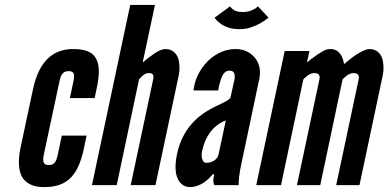

<svg xmlns="http://www.w3.org/2000/svg" viewBox="-20 -755 1584 783"><path d="M159 -126C155 -106 151 -82 178 -82C201 -82 209 -93 216 -126L232 -202H333L322 -149C309 -88 290 -49 263 -25C236 -1 202 8 159 8C123 8 93 -2 74 -27C57 -52 51 -93 64 -154L115 -393C128 -454 151 -495 179 -520C207 -545 242 -555 278 -555C321 -555 352 -546 368 -522C385 -498 388 -459 375 -398L366 -355H265L279 -421C286 -454 282 -465 259 -465C232 -465 226 -441 222 -421Z M456 0H355L511 -735H612L562 -501C564 -502 569 -505 576 -512C583 -517 591 -523 600 -530C617 -543 638 -555 655 -555C682 -555 698 -539 706 -519C713 -498 714 -471 709 -448L614 0H513L605 -433C609 -454 598 -457 586 -457C575 -457 567 -451 559 -444C557 -442 555 -440 553 -438C551 -436 549 -434 547 -431Z M1075 -683C1054 -666 1031 -652 1002 -643C989 -638 973 -636 955 -636C920 -636 895 -647 879 -659C869 -666 861 -674 855 -683L918 -729C931 -710 951 -706 970 -706C989 -706 1002 -710 1015 -717C1021 -720 1027 -724 1032 -729ZM933 -417C936 -426 938 -439 937 -450C935 -461 928 -467 916 -467C899 -467 890 -454 883 -438C880 -430 878 -421 875 -412C874 -407 873 -403 872 -399C871 -394 871 -390 870 -386H769L773 -409C782 -449 805 -485 834 -512C865 -539 901 -555 940 -555C973 -555 1000 -543 1019 -520C1038 -497 1045 -467 1037 -431L966 -95C955 -46 954 -24 953 0H854C847 -11 851 -37 854 -44H847C840 -35 828 -22 812 -11C796 0 775 8 755 8C742 8 722 3 710 -17C697 -36 690 -70 702 -127C715 -188 742 -231 773 -262C804 -293 838 -311 865 -324C893 -337 913 -346 920 -357ZM901 -264C846 -243 816 -194 805 -142C802 -133 802 -123 803 -112C806 -100 810 -91 822 -91C845 -91 867 -105 871 -124Z M1286 0H1191L1283 -433C1287 -454 1272 -457 1261 -457C1250 -457 1239 -451 1231 -444C1226 -440 1221 -436 1217 -431L1126 0H1025L1141 -547H1242L1232 -501C1234 -502 1239 -505 1246 -512C1261 -523 1280 -537 1300 -548C1309 -553 1318 -555 1327 -555C1363 -555 1378 -526 1383 -494C1385 -495 1388 -497 1391 -500C1394 -503 1397 -506 1402 -509C1419 -524 1438 -536 1459 -547C1470 -552 1479 -555 1487 -555C1514 -555 1530 -539 1538 -519C1545 -498 1546 -471 1541 -448L1446 0H1351L1443 -433C1447 -454 1432 -457 1421 -457C1410 -457 1399 -451 1391 -444C1386 -440 1381 -436 1377 -431Z"/></svg>

Font: League Gothic Italic
Style: Regular
Weight: 400
Designer: Tyler Finck
Foundry: The League of Moveable Type
Version: Version 1.001;PS 001.001;hotconv 1.0.56;makeotf.lib2.0.21325